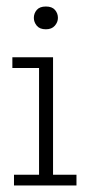

<svg xmlns="http://www.w3.org/2000/svg" viewBox="-20 -570 283 590"><path d="M23 0V-33H100V-361H18V-394H143V-33H215V0ZM121 -480Q102 -480 93 -491Q84 -502 84 -515Q84 -529 93 -539.5Q102 -550 121 -550Q140 -550 149 -539.5Q158 -529 158 -515Q158 -502 148.5 -491Q139 -480 121 -480Z"/></svg>

Font: Rokkitt ExtraLight
Style: Regular
Weight: 250
Version: Version 3.103